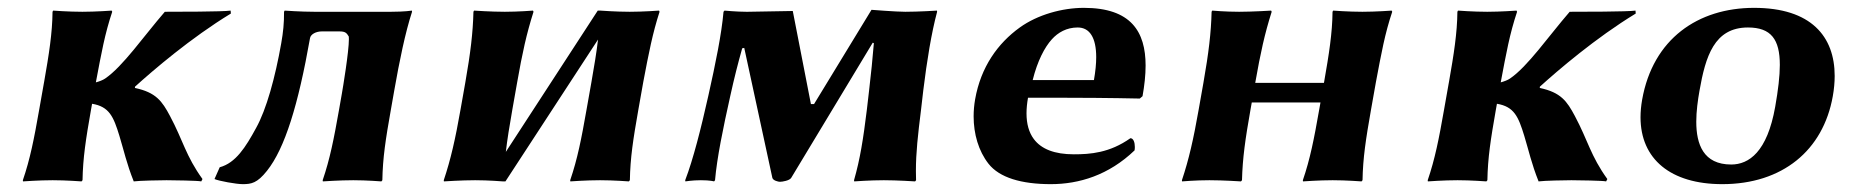

<svg xmlns="http://www.w3.org/2000/svg" viewBox="-20 -459 4729 489"><path d="M323.9 -238.3C369.4 -279.5 466 -362.5 568 -424.5L567.4 -432C547.8 -429 426.8 -429 399.8 -429C345.7 -366.5 292.8 -289.5 247.8 -259C241.8 -254.9 233 -251.6 224.1 -249.2L224.3 -250C238.5 -325 246.8 -372 265.8 -429L264.4 -432C264.4 -432 223.8 -429 189.8 -429C154.8 -429 115.4 -432 115.4 -432L113.8 -429C113.3 -375 104.8 -321 92.3 -250L91.9 -248L79.7 -179C66.7 -105 56.7 -54 38.2 0L38.6 3C38.6 3 79.2 0 114.2 0C148.2 0 187.6 3 187.6 3L190.2 0C191.2 -57 198.5 -104 211.7 -179L214.5 -194.7C258.3 -187.5 269.1 -161.9 284.1 -113C295.5 -75.7 302.6 -42 320.6 3C335 1 388.2 0 404.2 0C420.2 0 485 1 492.6 3L495.7 -3C453.1 -62 446.2 -101.4 413 -163.5C392.7 -201.5 377.5 -223.5 323.6 -235Z M696.3 -349C681 -262 658.5 -180 632.2 -133C605.6 -84 580.3 -44 539.6 -33L526.3 -3C537.4 2 582 10 598 10C620 10 635 7.5 660 -24C705.6 -81.3 739.6 -192 769.6 -362C771.3 -371.7 784.6 -379 799.6 -379H844.6C859.6 -379 862.9 -375 868.3 -366C868.5 -364.3 868.6 -362.1 868.6 -359.5C868.6 -327.2 853.4 -235.8 850.6 -220L843.4 -179C830.3 -105 820.3 -54 801.8 0L802.3 3C802.3 3 844.8 0 879.8 0C913.8 0 951.3 3 951.3 3L953.8 0C954.8 -57 962.1 -104 975.4 -179L984.2 -229C997.4 -304 1011.9 -375 1029.4 -429L1029 -432C1029 -432 1010.4 -429 976.4 -429H780.4C746.4 -429 705 -432 705 -432L703.4 -429C703.6 -400 701.3 -377.3 696.3 -349Z M1260.6 3H1267.3L1503.1 -358.3C1499.3 -325.6 1493.4 -290.6 1486.3 -250L1473.7 -179C1460.7 -105 1450.7 -54 1432.2 0L1432.6 3C1432.6 3 1473.2 0 1508.2 0C1542.2 0 1581.6 3 1581.6 3L1584.2 0C1585.2 -57 1592.5 -104 1605.7 -179L1618.3 -250C1632.5 -325 1642.2 -374.5 1659.8 -429L1658.4 -432C1658.4 -432 1617.8 -429 1583.8 -429C1548.8 -429 1509.4 -432 1509.4 -432H1502.4L1268.3 -72.2C1271.9 -103.6 1277.4 -137.2 1284.9 -180L1297.1 -249C1310.5 -325 1320.8 -372 1338.8 -429L1337.4 -432C1337.4 -432 1299.8 -429 1265.8 -429C1230.8 -429 1187.4 -432 1187.4 -432L1185.8 -429C1184.5 -376 1178.4 -324.5 1165.1 -249L1152.9 -180C1139.7 -104.9 1128.1 -53.5 1110.2 0L1110.6 3C1110.6 3 1155.2 0 1190.2 0C1224.5 0 1260.6 3 1260.6 3Z M1840 -215C1849.9 -260 1859.6 -298 1870.3 -336L1875.5 -337L1947.1 -6C1948.9 1 1962.4 4 1966.4 4C1972.4 4 1990.9 1 1995.1 -6L2202.8 -350.3L2205.6 -349C2202.6 -310.7 2198.3 -270.4 2193.5 -229L2187.7 -179C2178.6 -105 2170.6 -54 2155.1 0L2155.6 3C2155.6 3 2196.1 0 2231.1 0C2265.1 0 2310.6 3 2310.6 3L2313.1 0C2312.8 -7.9 2312.7 -15.7 2312.7 -23.3C2312.7 -70.6 2317.7 -114.4 2325.7 -179L2331.5 -229C2340.7 -304 2352.2 -375 2366.7 -429L2366.3 -432C2366.3 -432 2319.7 -429 2285.7 -429C2262.7 -429 2199.6 -434 2199.6 -434L2053.3 -194H2045.3L1999.1 -431L1884.7 -429C1883.4 -429 1882 -429 1880.6 -429C1856.8 -429 1825.3 -432 1825.3 -432L1822.7 -429C1817.7 -372 1802.8 -299 1784 -215C1765.2 -131 1745.4 -53 1725.1 0L1725.6 3C1725.6 3 1743.1 0 1765.1 0C1789.1 0 1798.6 3 1798.6 3L1801.1 0C1806.1 -57 1821.2 -131 1840 -215Z M2610.1 -255C2622.3 -304 2640.6 -338.8 2659 -359C2674.7 -376.3 2696.5 -389 2724.8 -389C2755.3 -389 2771.9 -363 2771.9 -313.4C2771.9 -296.6 2770 -277.1 2766.1 -255ZM2859 -107C2805.9 -69.5 2756.8 -66 2714.8 -66C2666.2 -66 2632.1 -79.1 2612.9 -105C2600.6 -121.6 2594.4 -143.4 2594.4 -170.4C2594.4 -182.6 2595.7 -195.8 2598.2 -210H2697.7C2797.7 -210 2882.9 -208 2882.9 -208L2889.9 -214C2894.8 -241.5 2897.7 -267.8 2897.7 -292.1C2897.7 -378.2 2860.7 -439 2740.6 -439C2685.6 -439 2622.7 -421.7 2577.3 -389C2521.7 -349 2478.1 -288.9 2463.5 -206C2461 -191.6 2459.7 -177.1 2459.7 -162.7C2459.7 -117.9 2472.1 -74.5 2497.6 -42C2525.5 -6.5 2581.4 10 2656.4 10C2728.4 10 2804 -13 2869.6 -76C2870.1 -78.8 2870.3 -81.8 2870.3 -84.8C2870.3 -95.9 2866.9 -107 2859 -107Z M3484.3 -250C3498.5 -325 3506.8 -372 3525.8 -429L3524.4 -432C3524.4 -432 3483.8 -429 3449.8 -429C3414.8 -429 3375.4 -432 3375.4 -432L3373.8 -429C3373.3 -375 3364.8 -321 3352.3 -250L3351.9 -248H3176.9L3177.1 -249C3190.5 -325 3200.8 -372 3218.8 -429L3217.4 -432C3217.4 -432 3169.8 -429 3135.8 -429C3100.8 -429 3067.4 -432 3067.4 -432L3065.8 -429C3064.5 -376 3058.4 -324.5 3045.1 -249L3032.9 -180C3019.7 -104.9 3008.1 -53.5 2990.2 0L2990.6 3C2990.6 3 3025.2 0 3060.2 0C3094.5 0 3140.6 3 3140.6 3L3143.2 0C3144.7 -57 3151.5 -104 3164.9 -180L3168.1 -198H3343.1L3339.7 -179C3326.7 -105 3316.7 -54 3298.2 0L3298.6 3C3298.6 3 3339.2 0 3374.2 0C3408.2 0 3447.6 3 3447.6 3L3450.2 0C3451.2 -57 3458.5 -104 3471.7 -179Z M3901.9 -238.3C3947.4 -279.5 4044 -362.5 4146 -424.5L4145.4 -432C4125.8 -429 4004.8 -429 3977.8 -429C3923.7 -366.5 3870.8 -289.5 3825.8 -259C3819.8 -254.9 3811 -251.6 3802.1 -249.2L3802.3 -250C3816.5 -325 3824.8 -372 3843.8 -429L3842.4 -432C3842.4 -432 3801.8 -429 3767.8 -429C3732.8 -429 3693.4 -432 3693.4 -432L3691.8 -429C3691.3 -375 3682.8 -321 3670.3 -250L3669.9 -248L3657.7 -179C3644.7 -105 3634.7 -54 3616.2 0L3616.6 3C3616.6 3 3657.2 0 3692.2 0C3726.2 0 3765.6 3 3765.6 3L3768.2 0C3769.2 -57 3776.5 -104 3789.7 -179L3792.5 -194.7C3836.3 -187.5 3847.1 -161.9 3862.1 -113C3873.5 -75.7 3880.6 -42 3898.6 3C3913 1 3966.2 0 3982.2 0C3998.2 0 4063 1 4070.6 3L4073.7 -3C4031.1 -62 4024.2 -101.4 3991 -163.5C3970.7 -201.5 3955.5 -223.5 3901.6 -235Z M4162.3 -205C4159.6 -189.4 4158.2 -174.6 4158.2 -160.4C4158.2 -53.9 4234.9 10 4366.4 10C4519.4 10 4623.5 -75.8 4647.9 -214C4651.1 -231.8 4652.7 -249.1 4652.7 -265.6C4652.7 -366 4592.7 -439 4447.6 -439C4304.6 -439 4189.7 -360 4162.3 -205ZM4431.8 -389C4490.7 -389 4513 -358.7 4513 -293.8C4513 -265.1 4508.7 -229.6 4501.2 -187C4480.9 -72 4434.2 -40 4389.2 -40C4318.2 -40 4300.2 -91.7 4300.2 -149C4300.2 -175.7 4304.1 -203.6 4308.4 -228C4323.7 -315 4345.8 -389 4431.8 -389Z"/></svg>

Font: Linux Biolinum O 
Style: Bold Italic
Weight: 700
Designer: Philipp H. Poll
Foundry: Philipp H. Poll
Version: Version 1.3.2